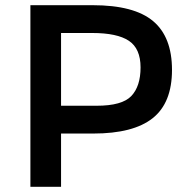

<svg xmlns="http://www.w3.org/2000/svg" viewBox="-20 -719 724 739"><path d="M339 -205H215V0H97V-699H337Q496 -699 569 -638Q642 -577 642 -450Q642 -323 567.5 -264Q493 -205 339 -205ZM335 -592H215V-312H352Q450 -312 485.5 -349.5Q521 -387 521 -459.5Q521 -532 476 -562Q431 -592 335 -592Z"/></svg>

Font: Montserrat_am3
Style: Regular
Weight: 400
Designer: Julieta Ulanovsky
Foundry: Julieta Ulanovsky, Armenina letters added by Vahan Hovhannisyan
Version: Version 2.001